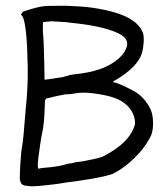

<svg xmlns="http://www.w3.org/2000/svg" viewBox="-20 -653 575 667"><path d="M135.7 -631.8Q150.4 -632.8 173.8 -632.8Q191.4 -632.8 212.9 -632.8Q265.6 -630.9 294.9 -627Q416 -610.4 457 -568.4Q474.6 -550.8 478.5 -531.2Q481.4 -511.7 475.6 -478.5Q466.8 -431.6 403.3 -388.7Q382.8 -375 377.9 -373Q373 -371.1 373 -368.2Q374 -366.2 378.9 -366.2Q386.7 -365.2 414.1 -352.5Q440.4 -339.8 456.1 -330.1Q489.3 -305.7 504.9 -268.6Q511.7 -251 511.7 -224.6Q511.7 -199.2 504.9 -182.6Q485.4 -141.6 447.3 -104.5Q410.2 -67.4 369.1 -47.9Q326.2 -35.2 268.6 -27.3Q242.2 -22.5 212.9 -19.5Q183.6 -13.7 142.6 -9.8Q109.4 -5.9 94.7 -5.9Q90.8 -5.9 87.9 -5.9Q80.1 -6.8 70.3 -7.8Q59.6 -8.8 54.7 -14.6Q50.8 -19.5 48.8 -30.3Q48.8 -32.2 48.8 -37.1Q48.8 -51.8 50.8 -85Q53.7 -129.9 56.6 -143.6Q60.5 -159.2 69.3 -273.4Q71.3 -297.9 73.2 -316.4Q74.2 -334 75.2 -351.6Q77.1 -373 76.2 -421.9Q74.2 -558.6 59.6 -593.8Q57.6 -596.7 52.7 -602.5Q54.7 -605.5 59.6 -612.3Q110.4 -629.9 135.7 -631.8ZM222.7 -574.2Q218.8 -576.2 157.2 -579.1Q148.4 -578.1 129.9 -576.2Q128.9 -569.3 128.9 -563.5Q128.9 -561.5 128.9 -560.5Q128.9 -553.7 128.9 -545.9Q132.8 -502 133.8 -429.7Q133.8 -412.1 134.8 -376Q139.6 -377 157.2 -378.9Q187.5 -383.8 200.2 -385.7Q214.8 -389.6 223.6 -392.6Q240.2 -395.5 260.7 -397.5Q360.4 -411.1 405.3 -462.9Q421.9 -484.4 421.9 -501Q421.9 -503.9 420.9 -506.8Q418 -524.4 391.6 -537.1Q335.9 -563.5 222.7 -574.2ZM321.3 -326.2Q293 -331.1 269.5 -331.1Q252.9 -331.1 238.3 -328.1Q222.7 -325.2 207 -325.2Q195.3 -323.2 176.8 -319.3Q146.5 -312.5 143.6 -311.5Q138.7 -310.5 136.7 -304.7Q135.7 -297.9 134.8 -265.6Q132.8 -221.7 127.9 -198.2Q123 -176.8 119.1 -147.5Q116.2 -123 113.3 -105.5Q111.3 -88.9 111.3 -79.1Q111.3 -66.4 115.2 -66.4Q115.2 -66.4 116.2 -67.4Q120.1 -69.3 157.2 -72.3Q190.4 -76.2 211.9 -83Q218.8 -85 228.5 -85.9Q237.3 -87.9 245.1 -89.8Q266.6 -91.8 278.3 -94.7Q316.4 -101.6 335.9 -108.4Q432.6 -157.2 449.2 -222.7Q449.2 -261.7 418.9 -289.1Q389.6 -316.4 321.3 -326.2Z"/></svg>

Font: Yahfie
Style: Heavy
Weight: 600
Designer: Joe Palazzolo
Foundry: jozolo LLC
Version: Version 001.000